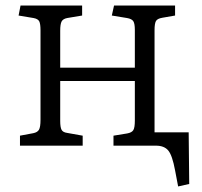

<svg xmlns="http://www.w3.org/2000/svg" viewBox="-20 -525 727 692"><path d="M622 147 611 89Q601 35 586.5 17.5Q572 0 542 0H389V-36L438 -44Q455 -47 460.5 -56Q466 -65 466 -90V-233H197V-89Q197 -66 202 -57Q207 -48 222 -46L278 -36V0H52V-36L100 -45Q115 -48 120.5 -57.5Q126 -67 126 -93V-415Q126 -439 121.5 -448Q117 -457 101 -460L47 -469L54 -505H276V-469L222 -460Q207 -457 202 -447.5Q197 -438 197 -414V-281H466V-417Q466 -440 460.5 -448.5Q455 -457 438 -460L383 -469L391 -505H611V-469L565 -461Q547 -458 542 -449Q537 -440 537 -416V-48H660L662 138Z"/></svg>

Font: Literata 12pt Light
Style: Regular
Weight: 300
Designer: Latin by Veronika Burian and Jose Scaglione. Greek by Irene Vlachou. Cyrillic by Vera Evstafieva.
Foundry: TypeTogether
Version: Version 3.002